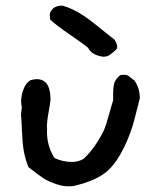

<svg xmlns="http://www.w3.org/2000/svg" viewBox="-20 -664 548 677"><path d="M239 -8Q208 -4 177.5 -15Q147 -26 132 -36Q117 -46 80 -75Q68 -107 63.5 -134Q59 -161 57.5 -201Q56 -241 54 -261L57 -286Q51 -310 59.5 -339.5Q68 -369 87 -381Q120 -391 139 -375Q158 -359 158 -312Q158 -305 151 -266.5Q144 -228 146 -209Q143 -153 172 -107Q201 -93 234 -93Q256 -93 275 -104Q302 -130 321.5 -160.5Q341 -191 348 -208.5Q355 -226 365.5 -264Q376 -302 379 -310Q379 -316 379 -334.5Q379 -353 381.5 -365Q384 -377 391 -386Q401 -399 408 -400Q411 -400 415 -400Q420 -401 425.5 -399.5Q431 -398 434.5 -395.5Q438 -393 444.5 -387.5Q451 -382 454 -380Q473 -354 473 -317L454 -243Q442 -195 417.5 -144.5Q393 -94 363 -65Q325 -28 239 -8ZM337 -465Q302 -472 291 -495Q276 -508 227 -541.5Q178 -575 157 -595L156 -604Q153 -620 165.5 -632.5Q178 -645 201 -644Q234 -635 273 -610Q291 -598 310 -583Q329 -568 350.5 -550.5Q372 -533 384 -524Q398 -501 391 -491Q390 -490 386.5 -486.5Q383 -483 381 -481.5Q379 -480 375.5 -477Q372 -474 370 -472.5Q368 -471 364.5 -469Q361 -467 358 -466Q355 -465 351.5 -464.5Q348 -464 344.5 -464Q341 -464 337 -465Z"/></svg>

Font: Excalifont
Style: Regular
Weight: 400
Designer: Your Own Font Foundry (Virgil); Ján Filípek / DizajnDesign (Excalifont, modifications)
Foundry: Your Own Font Foundry (Virgil); Ján Filípek / DizajnDesign (Excalifont, modifications)
Version: Version 1.000;Glyphs 3.2 (3227)